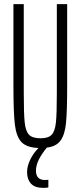

<svg xmlns="http://www.w3.org/2000/svg" viewBox="-20 -708 390 929"><path d="M305 -688V-290Q305 -171 299.5 -114Q294 -57 273 -28Q252 1 207 6Q184 33 169 62Q154 91 154 118Q154 163 198 163L214 162V199Q206 201 189 201Q149 201 130 180.5Q111 160 111 125Q111 97 125.5 66Q140 35 166 8Q109 6 84 -20.5Q59 -47 52 -104.5Q45 -162 45 -290V-688H95V-257Q95 -158 99.5 -115.5Q104 -73 120.5 -56Q137 -39 176 -39Q214 -39 230 -56Q246 -73 250.5 -115Q255 -157 255 -257V-688Z"/></svg>

Font: Saira Ultra Condensed Light
Style: Regular
Weight: 300
Width: 1
Designer: Hector Gatti with collaboration of the Omnibus-Type team
Foundry: Omnibus-Type
Version: Version 1.001; ttfautohint (v1.8)